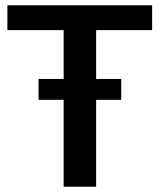

<svg xmlns="http://www.w3.org/2000/svg" viewBox="-20 -707 604 727"><path d="M221 0H344V-329H439V-408H344V-593H556V-687H8V-593H221V-408H126V-329H221Z"/></svg>

Font: Ronzino Medium
Style: Regular
Weight: 500
Designer: Nunzio Mazzaferro
Foundry: Collletttivo
Version: Version 1.000;Glyphs 3.3 (3337)